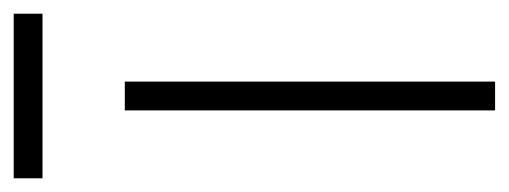

<svg xmlns="http://www.w3.org/2000/svg" viewBox="-270 -491 742 280"><g transform="rotate(-90 101.0 -351.0)"><path d="M-19 -660H221V-702H-19ZM80 0H122V-540H80Z"/></g></svg>

Font: Hauora ExtraLight
Style: Regular
Weight: 200
Designer: Mikhail Sharanda
Foundry: WCYS & Co.
Version: Version 1.010